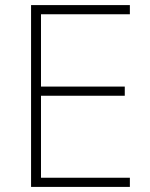

<svg xmlns="http://www.w3.org/2000/svg" viewBox="-20 -734 591 754"><path d="M490 0H102V-714H490V-678H141V-394H470V-358H141V-36H490Z"/></svg>

Font: Noto Sans Lao UI ExtLt
Style: Regular
Weight: 200
Designer: Monotype Design Team
Foundry: Monotype Imaging Inc.
Version: Version 2.000; ttfautohint (v1.8.4.7-5d5b)